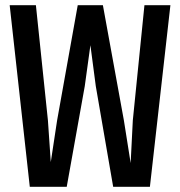

<svg xmlns="http://www.w3.org/2000/svg" viewBox="-20 -718 690 738"><path d="M94.5 0 17.2 -698H118L164.2 -255.2L175.2 -95L199.5 -255.2L278.8 -698H375.5L456.2 -255.2L482.2 -91.2L490.5 -255.2L535.2 -698H635L556.2 0H415L348.2 -386.8L327.5 -544.2L305.8 -386.8L236.5 0Z"/></svg>

Font: Azeret Mono Thin
Style: Regular
Weight: 100
Designer: Martin Vácha
Foundry: Displaay
Version: Version 1.002